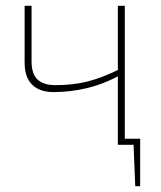

<svg xmlns="http://www.w3.org/2000/svg" viewBox="-20 -500 557 663"><path d="M89 -480V-288Q89 -245 109.5 -225.5Q130 -206 172 -206Q232 -206 282 -218.5Q332 -231 397 -263L398 -242Q337 -209 279.5 -195.5Q222 -182 166 -182Q117 -182 91 -207.5Q65 -233 65 -284V-480ZM411 -480V0H387V-480ZM464 -21V0H398V-21ZM464 -5V143H447L441 -5Z"/></svg>

Font: Exo 2 Thin
Style: Regular
Weight: 250
Designer: Natanael Gama
Foundry: Natanael Gama
Version: Version 2.010